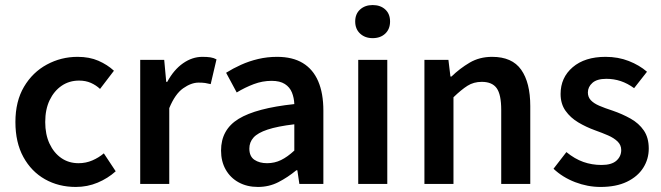

<svg xmlns="http://www.w3.org/2000/svg" viewBox="-20 -728 2618 760"><path d="M280 12Q212 12 158 -18.5Q104 -49 72.5 -106.5Q41 -164 41 -245Q41 -327 75 -384.5Q109 -442 165.5 -472.5Q222 -503 287 -503Q334 -503 369.5 -487.5Q405 -472 431 -448L376 -376Q360 -391 339.5 -400Q319 -409 293 -409Q254 -409 224 -388.5Q194 -368 176.5 -331.5Q159 -295 159 -245Q159 -196 176 -159.5Q193 -123 222.5 -102.5Q252 -82 291 -82Q320 -82 345.5 -93Q371 -104 391 -121L438 -50Q407 -22 366.5 -5Q326 12 280 12Z M535 0V-491H630L638 -404H642Q668 -452 704.5 -477.5Q741 -503 781 -503Q800 -503 813 -501Q826 -499 837 -493L814 -395Q802 -398 792 -399.5Q782 -401 766 -401Q737 -401 705 -378.5Q673 -356 650 -300V0Z M1001 12Q958 12 925 -6Q892 -24 873.5 -56.5Q855 -89 855 -132Q855 -215 924.5 -257.5Q994 -300 1145 -316Q1144 -341 1135.5 -362Q1127 -383 1107.5 -395.5Q1088 -408 1055 -408Q1019 -408 984.5 -395Q950 -382 917 -362L875 -440Q902 -457 934 -471.5Q966 -486 1002 -494.5Q1038 -503 1077 -503Q1138 -503 1178.5 -478.5Q1219 -454 1239.5 -406.5Q1260 -359 1260 -290V0H1165L1157 -54H1153Q1119 -26 1082 -7Q1045 12 1001 12ZM1037 -82Q1067 -82 1092.5 -94.5Q1118 -107 1145 -132V-236Q1078 -228 1039 -215Q1000 -202 983.5 -183.5Q967 -165 967 -140Q967 -109 987 -95.5Q1007 -82 1037 -82Z M1398 0V-491H1513V0ZM1455 -577Q1425 -577 1405.5 -595Q1386 -613 1386 -643Q1386 -673 1405.5 -690.5Q1425 -708 1455 -708Q1486 -708 1505 -690.5Q1524 -673 1524 -643Q1524 -613 1505 -595Q1486 -577 1455 -577Z M1660 0V-491H1755L1763 -425H1767Q1800 -457 1839 -480Q1878 -503 1928 -503Q2007 -503 2043 -452Q2079 -401 2079 -308V0H1964V-293Q1964 -354 1946 -379Q1928 -404 1887 -404Q1855 -404 1830.5 -388.5Q1806 -373 1775 -343V0Z M2357 12Q2306 12 2256.5 -7Q2207 -26 2171 -60L2222 -126Q2255 -99 2289 -87Q2323 -75 2361 -75Q2401 -75 2420 -92Q2439 -109 2439 -134Q2439 -154 2424.5 -168Q2410 -182 2387 -192Q2364 -202 2336 -212Q2300 -225 2269 -243.5Q2238 -262 2218.5 -289.5Q2199 -317 2199 -356Q2199 -421 2247 -462Q2295 -503 2377 -503Q2427 -503 2469 -486.5Q2511 -470 2541 -444L2490 -379Q2464 -398 2437 -407Q2410 -416 2380 -416Q2343 -416 2325 -400Q2307 -384 2307 -362Q2307 -344 2318.5 -331.5Q2330 -319 2352 -309.5Q2374 -300 2405 -290Q2443 -277 2476 -258.5Q2509 -240 2528.5 -211.5Q2548 -183 2548 -140Q2548 -98 2526 -63.5Q2504 -29 2461.5 -8.5Q2419 12 2357 12Z"/></svg>

Font: Source Sans 3 ExtraLight SemiBold
Style: Regular
Weight: 600
Version: Version 3.052;hotconv 1.1.0;makeotfexe 2.6.0